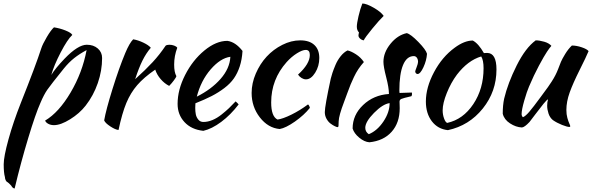

<svg xmlns="http://www.w3.org/2000/svg" viewBox="-20 -703 3358 1089"><path d="M23.9 331.1Q18.1 329.6 13.2 321Q8.3 312.5 7.8 300.8Q1 276.9 1 229Q1 185.5 28.1 87.4Q55.2 -10.7 98.1 -119.1Q183.1 -332.5 213.9 -428.2Q221.7 -452.6 245.4 -492.7Q269 -532.7 286.1 -547.9Q320.8 -542.5 352.3 -529.8Q383.8 -517.1 390.1 -504.9Q362.3 -479 324 -405.3Q285.6 -331.5 271 -277.8Q293 -314.5 346.2 -370.1Q422.4 -449.2 472.2 -449.2Q510.3 -449.2 534.7 -428Q559.1 -406.7 559.1 -374Q559.1 -302.2 534.7 -231.7Q510.3 -161.1 465.8 -104Q431.2 -59.6 377.7 -26.4Q324.2 6.8 286.1 6.8Q268.1 6.8 254.2 -0.5Q240.2 -7.8 235.8 -19Q313.5 -64.9 380.4 -178.2Q447.3 -291.5 471.2 -418.9Q431.2 -397.5 400.9 -373.5Q370.6 -349.6 341.8 -314Q267.6 -221.7 248.5 -194.3Q229.5 -167 210 -121.1Q181.6 -57.6 139.9 80.6Q98.1 218.8 63 366.2Q51.3 364.7 43.9 350.1Q28.3 333.5 23.9 331.1Z M570.8 -20Q581.1 -79.6 618.2 -198.7Q655.3 -317.9 690.4 -401.9Q714.4 -459 735.4 -480Q762.7 -475.6 793 -461.2Q823.2 -446.8 835.4 -432.1Q808.6 -400.9 788.1 -359.6Q767.6 -318.4 746.6 -253.9Q805.7 -307.1 845.7 -350.3Q885.7 -393.6 919.4 -443.8Q926.3 -449.2 940.4 -449.2Q955.1 -449.2 968 -444.3Q981 -439.5 985.4 -432.1Q967.8 -385.7 967.8 -336.9Q967.8 -293 980.5 -271Q979.5 -265.1 966.8 -247.8Q954.1 -230.5 939.5 -215.8Q912.6 -229.5 891.4 -254.2Q870.1 -278.8 860.4 -308.1Q795.9 -263.7 758.3 -220.2Q720.7 -176.8 696.5 -118.7Q672.4 -60.5 652.3 34.2Q634.3 32.7 605.7 13.9Q577.1 -4.9 570.8 -20Z M1355.5 -414.1Q1352.5 -365.2 1339.8 -326.4Q1327.1 -287.6 1306.6 -258.3Q1286.1 -229 1252.7 -203.6Q1219.2 -178.2 1180.9 -158.4Q1142.6 -138.7 1088.4 -117.2Q1088.4 -113.3 1087.9 -104.2Q1087.4 -95.2 1087.4 -90.8Q1087.4 -70.8 1090.6 -54.4Q1093.8 -38.1 1104.7 -24.7Q1115.7 -11.2 1133.3 -11.2Q1158.7 -11.2 1185.1 -22.2Q1211.4 -33.2 1237.1 -53.7Q1262.7 -74.2 1278.8 -89.6Q1294.9 -105 1316.4 -127.9Q1326.2 -119.6 1333.5 -110.8Q1288.6 -51.8 1234.9 -11.7Q1181.2 28.3 1133.3 39.1Q1065.4 31.7 1026.4 -10.5Q987.3 -52.7 987.3 -113.8Q987.3 -193.8 1030 -277.8Q1072.8 -361.8 1139.2 -416.5Q1205.6 -471.2 1269.5 -471.2Q1315.4 -465.3 1355.5 -414.1ZM1286.6 -380.9Q1230.5 -373.5 1175 -309.6Q1119.6 -245.6 1096.2 -154.8Q1179.2 -196.3 1231.2 -255.6Q1283.2 -314.9 1286.6 -380.9Z M1407.2 -175.8Q1407.2 -231 1430.9 -285.9Q1454.6 -340.8 1492.4 -381.8Q1530.3 -422.9 1581.1 -448.5Q1631.8 -474.1 1683.1 -474.1Q1734.9 -474.1 1762.9 -448Q1791 -421.9 1791 -374Q1791 -328.1 1767.6 -290.5Q1744.1 -252.9 1715.3 -252.9Q1703.1 -252.9 1690.9 -260.3Q1678.7 -267.6 1670.4 -279.8Q1737.3 -340.8 1737.3 -391.1Q1737.3 -419.9 1714.4 -419.9Q1694.8 -419.9 1664.1 -400.6Q1633.3 -381.3 1606 -351.1Q1518.1 -252.4 1518.1 -122.1Q1518.1 -42 1554.2 -24.9Q1584 -28.8 1632.6 -52.7Q1681.2 -76.7 1727.1 -110.8Q1731 -107.9 1734.1 -101.6Q1737.3 -95.2 1737.3 -90.8Q1704.6 -49.8 1652.6 -13.4Q1600.6 22.9 1566.4 28.8Q1500.5 22.9 1453.9 -37.1Q1407.2 -97.2 1407.2 -175.8Z M1822.3 -66.9Q1822.3 -100.6 1856 -256.8Q1859.4 -271 1865.5 -289.6Q1871.6 -308.1 1882.8 -334.7Q1894 -361.3 1912.1 -384Q1930.2 -406.7 1951.2 -417Q1971.7 -412.6 1999 -395Q2026.4 -377.4 2043.9 -351.1Q2026.4 -331.5 2012.7 -311Q1999 -290.5 1987.3 -265.6Q1975.6 -240.7 1968.5 -223.6Q1961.4 -206.5 1949.5 -173.6Q1937.5 -140.6 1931.2 -124Q1901.9 -47.4 1900.9 -15.1Q1900.9 4.9 1899.9 11.5Q1898.9 18.1 1895 18.1Q1890.1 18.1 1879.2 12.9Q1868.2 7.8 1855 -2Q1841.8 -11.7 1832 -29.1Q1822.3 -46.4 1822.3 -66.9ZM2013.2 -501Q2013.2 -507.3 2016.1 -519Q2003.9 -531.2 2003.9 -551.8Q2003.9 -569.8 2013.4 -611.1Q2022.9 -652.3 2035.2 -683.1Q2058.1 -683.1 2099.6 -659.2Q2141.1 -635.3 2156.2 -612.8Q2133.3 -591.3 2091.8 -540.8Q2050.3 -490.2 2043 -474.1Q2030.8 -476.1 2022 -484.4Q2013.2 -492.7 2013.2 -501Z M2401.9 -397.9Q2399.4 -359.9 2381.6 -321.5Q2363.8 -283.2 2348.1 -283.2Q2336.4 -284.7 2335 -297.9Q2335 -300.8 2343 -321.8Q2351.1 -342.8 2351.1 -352.1Q2351.1 -366.2 2344.5 -375.5Q2337.9 -384.8 2327.1 -384.8Q2287.1 -384.8 2266.1 -334.2Q2245.1 -283.7 2245.1 -188Q2245.1 -177.7 2246.1 -175.8L2315.9 -178.2Q2316.9 -176.3 2316.9 -169.9Q2316.9 -161.1 2313 -157.2Q2266.1 -146.5 2256.1 -141.8Q2246.1 -137.2 2246.1 -126Q2246.1 -122.1 2246.6 -110.4Q2247.1 -98.6 2247.1 -89.8Q2247.1 -6.8 2201.4 44.4Q2155.8 95.7 2075.2 104Q2046.9 102.1 2017.6 77.9Q1988.3 53.7 1980 25.9Q1980 -50.8 2039.6 -107.4Q2099.1 -164.1 2186 -169.9Q2186 -205.1 2170.4 -265.1Q2154.8 -325.2 2154.8 -352.1Q2154.8 -405.3 2194.8 -454.6Q2234.9 -503.9 2287.1 -515.1Q2309.6 -509.3 2352.8 -465.1Q2396 -420.9 2401.9 -397.9ZM2071.8 58.1Q2119.6 38.6 2154.8 -13.9Q2189.9 -66.4 2189.9 -118.2Q2150.9 -112.8 2101.3 -62.5Q2051.8 -12.2 2051.8 22Q2051.8 44.9 2071.8 58.1Z M2520.5 35.2Q2463.4 29.3 2429.4 -15.1Q2395.5 -59.6 2395.5 -127Q2395.5 -207 2441.7 -293.7Q2487.8 -380.4 2558.6 -432.1Q2613.8 -473.1 2661.6 -473.1Q2693.8 -456.1 2724.6 -401.9Q2727.5 -401.9 2733.6 -402.3Q2739.7 -402.8 2742.7 -402.8Q2795.9 -402.8 2795.9 -309.1Q2795.9 -184.1 2718.3 -87.4Q2640.6 9.3 2520.5 35.2ZM2571.8 -279.8Q2537.6 -233.9 2514.2 -175.5Q2490.7 -117.2 2490.7 -77.1Q2490.7 -52.7 2498.8 -30.8Q2506.8 -8.8 2516.6 -5.9Q2606.4 -25.4 2664.6 -112.5Q2722.7 -199.7 2722.7 -315.9Q2722.7 -361.3 2709.5 -382.8Q2634.3 -360.8 2571.8 -279.8Z M3115.7 -22Q3098.6 -36.1 3091.1 -59.1Q3083.5 -82 3083.5 -103Q3083.5 -124.5 3088.4 -139.2Q3083.5 -139.6 3062.7 -114.3Q3042 -88.9 3016.1 -54.2Q2990.2 -19.5 2983.4 -11.2Q2955.6 18.6 2940.4 20Q2906.2 18.6 2872.8 -3.2Q2839.4 -24.9 2831.5 -58.1Q2831.5 -106 2839.4 -143.1Q2860.4 -231.4 2910.6 -331.8Q2960.9 -432.1 3018.6 -474.1Q3040 -474.1 3066.9 -466.3Q3093.8 -458.5 3107.4 -442.9Q3098.6 -433.6 3082.5 -409.7Q3066.4 -385.7 3037.1 -331.1Q3007.8 -276.4 2980.5 -211.9Q2968.8 -185.1 2953.6 -132.6Q2938.5 -80.1 2938.5 -56.2Q2938.5 -45.4 2945.8 -38.1Q2960 -43.5 2981.7 -68.6Q3003.4 -93.8 3047.4 -153.8Q3050.3 -158.2 3064.9 -177.7Q3079.6 -197.3 3087.9 -209Q3096.2 -220.7 3108.6 -239.7Q3121.1 -258.8 3130.1 -276.6Q3139.2 -294.4 3145.5 -311Q3154.8 -335.9 3161.6 -352.3Q3168.5 -368.7 3185.8 -397Q3203.1 -425.3 3223.6 -444.8Q3249.5 -444.8 3279.3 -434.8Q3309.1 -424.8 3318.4 -413.1Q3304.7 -379.9 3267.3 -305.4Q3230 -231 3211.2 -178.7Q3192.4 -126.5 3192.4 -79.1Q3192.4 -54.2 3198 -34.2Q3203.6 -14.2 3209 -2.7Q3214.4 8.8 3214.4 13.2Q3214.4 14.6 3213.4 15.6Q3212.4 16.6 3211.4 16.6L3210.4 17.1Q3196.8 17.1 3167.5 5.4Q3138.2 -6.3 3115.7 -22Z"/></svg>

Font: Kaushan Script
Style: Regular
Weight: 400
Designer: Pablo Impallari
Foundry: Pablo Impallari
Version: Version 1.002